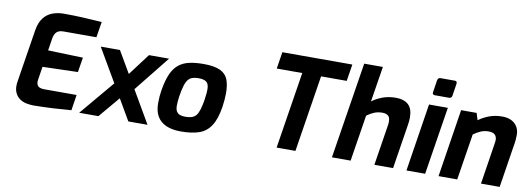

<svg xmlns="http://www.w3.org/2000/svg" viewBox="-60 -1127 4111 1497"><g transform="rotate(10 1996.0 -378.5)"><path d="M242 6Q214 6 184 0Q154 -6 129 -24Q104 -42 91 -75Q78 -108 87 -161L152 -570Q162 -635 190.5 -672Q219 -709 260.5 -724.5Q302 -740 350 -740Q425 -740 499.5 -736.5Q574 -733 652 -727L632 -603H371Q336 -603 318 -586Q300 -569 294 -533L279 -437L556 -428L537 -311L258 -303L242 -200Q238 -176 244 -161Q250 -146 264.5 -139.5Q279 -133 301 -133H558L539 -9Q468 -3 395 1Q322 5 242 6Z M991 0 863 -220 678 -537H830L972 -294L1143 0ZM602 0 861 -308 901 -174 754 0ZM963 -217 910 -338 1060 -537H1219Z M1406 6Q1337 6 1290 -15Q1243 -36 1219 -77Q1195 -118 1195 -181Q1195 -210 1197 -234.5Q1199 -259 1203 -283Q1216 -363 1238.5 -414Q1261 -465 1295.5 -493Q1330 -521 1378.5 -532Q1427 -543 1492 -543Q1577 -543 1623 -521.5Q1669 -500 1686 -457Q1703 -414 1703 -347Q1703 -323 1700.5 -295.5Q1698 -268 1694 -239Q1679 -142 1644 -88Q1609 -34 1551 -14Q1493 6 1406 6ZM1422 -113Q1451 -113 1471.5 -119.5Q1492 -126 1505.5 -141.5Q1519 -157 1528.5 -186.5Q1538 -216 1546 -261Q1550 -289 1552.5 -311.5Q1555 -334 1555 -354Q1555 -394 1536 -410.5Q1517 -427 1473 -427Q1443 -427 1423 -420Q1403 -413 1389 -395Q1375 -377 1365.5 -344Q1356 -311 1348 -261Q1345 -240 1343.5 -222Q1342 -204 1342 -188Q1342 -158 1351.5 -142Q1361 -126 1378.5 -119.5Q1396 -113 1422 -113Z M2165 0 2261 -607H2059L2080 -740H2634L2613 -607H2410L2314 0Z M2603 0 2724 -763H2872L2827 -482Q2859 -507 2907 -525.5Q2955 -544 3014 -544Q3079 -544 3113.5 -512Q3148 -480 3148 -410Q3148 -383 3142 -348L3087 0H2939L2991 -330Q2992 -337 2992 -342.5Q2992 -348 2992 -353Q2992 -386 2975 -398.5Q2958 -411 2931 -411Q2895 -411 2866 -399Q2837 -387 2809 -366L2751 0Z M3308 -616Q3299 -616 3294 -621.5Q3289 -627 3291 -636L3306 -734Q3310 -755 3330 -755H3444Q3454 -755 3457.5 -749Q3461 -743 3460 -734L3445 -636Q3441 -616 3422 -616ZM3193 0 3277 -537H3426L3341 0Z M3447 0 3531 -537H3654L3671 -482Q3706 -508 3752.5 -526Q3799 -544 3856 -544Q3901 -544 3931 -528Q3961 -512 3976.5 -485Q3992 -458 3992 -423Q3992 -406 3990.5 -384Q3989 -362 3980 -312L3931 0H3783L3831 -307Q3834 -328 3835.5 -338Q3837 -348 3837 -354Q3837 -380 3822 -395.5Q3807 -411 3772 -411Q3738 -411 3709 -398.5Q3680 -386 3653 -366L3595 0Z"/></g></svg>

Font: Exo Thin
Style: Bold Italic
Weight: 700
Italic angle: -9°
Version: Version 2.000